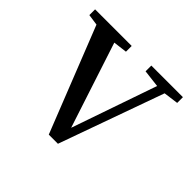

<svg xmlns="http://www.w3.org/2000/svg" viewBox="-118 -574 717 717"><g transform="rotate(45 240.5 -215.5)"><path d="M217.8 11.2 53.2 -405.3 9.3 -411.6V-441.9H202.6V-411.6L147.9 -404.8L258.8 -65.9L375.5 -403.3L306.2 -411.6V-441.9H473.1V-411.6L414.6 -403.8L266.1 11.2Z"/></g></svg>

Font: Elstob 10pt
Style: Regular
Weight: 400
Designer: Peter S. Baker
Version: Version 1.015